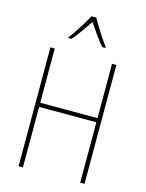

<svg xmlns="http://www.w3.org/2000/svg" viewBox="-138 -1032 845 1114"><g transform="rotate(15 285.0 -475.0)"><path d="M270 -950Q253 -918 223.5 -872Q194 -826 173 -799V-793H191Q214 -819 239 -854.5Q264 -890 284 -919Q304 -889 328.5 -854Q353 -819 376 -793H395V-799Q377 -822 346.5 -869.5Q316 -917 298 -950ZM482 -714H456V-388H112V-714H86V0H112V-363H456V0H482Z"/></g></svg>

Font: Noto Sans Display SemiCondensed Thin
Style: Regular
Weight: 250
Width: 4
Designer: Monotype Design team
Foundry: Monotype Imaging Inc.
Version: 1.000